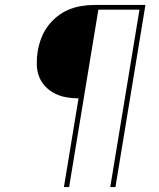

<svg xmlns="http://www.w3.org/2000/svg" viewBox="-20 -755 640 775"><path d="M238 0 297 -358Q271 -358 246.5 -362.5Q222 -367 200.5 -378Q179 -389 162.5 -406.5Q146 -424 137.5 -446.5Q129 -469 128.5 -495Q128 -521 132 -547Q136 -572 145.5 -598Q155 -624 171 -646.5Q187 -669 209 -687Q231 -705 256 -715.5Q281 -726 307.5 -730.5Q334 -735 360 -735H567L446 0H425L543 -716H377L259 0Z"/></svg>

Font: Iosevka SS04 Thin Extended
Style: Italic
Weight: 100
Width: 7
Italic angle: -9°
Monospace: yes
Designer: Belleve Invis
Foundry: Belleve Invis
Version: Version 19.0.0; ttfautohint (v1.8.4)